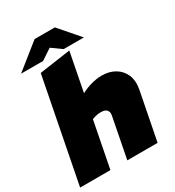

<svg xmlns="http://www.w3.org/2000/svg" viewBox="-225 -1065 1084 1191"><g transform="rotate(-30 317.0 -469.5)"><path d="M-6 0 138 -738 361 -770 294 -425 218 -442 281 -480Q327 -508 372 -521.5Q417 -535 457 -535Q510 -535 550 -511.5Q590 -488 608.5 -445Q627 -402 616 -343L549 0H332L388 -288Q393 -311 381.5 -326Q370 -341 337 -341Q326 -341 316 -339.5Q306 -338 296 -335L275 -328L211 0ZM30 -795 210 -939H355L287 -861L188 -795ZM335 -795 243 -861 210 -939H355L480 -795Z"/></g></svg>

Font: REM Black
Style: Italic
Weight: 900
Italic angle: -11°
Designer: Octavio Pardo
Foundry: Ashler Design
Version: Version 1.005;gftools[0.9.28]